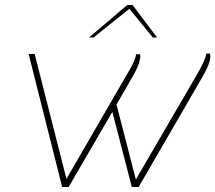

<svg xmlns="http://www.w3.org/2000/svg" viewBox="-20 -746 859 766"><path d="M606.9 -596.2H589.8L496.1 -710.9L353 -596.2H335L487.8 -726.1H508.8ZM533.2 0H505.9L428.2 -299.8L253.9 0H228L94.2 -530.8H118.2L245.1 -32.2L483.9 -444.8Q484.9 -445.8 490.7 -456.5Q495.1 -464.8 498 -468.8Q498.5 -469.7 499 -470.7Q503.9 -477.5 508.8 -489.7Q513.7 -499 515.6 -503.9Q516.1 -504.4 516.1 -504.9Q517.6 -509.8 519.5 -514.6Q522 -522.9 522.9 -529.8H538.1Q540 -526.9 540 -521.5L539.1 -513.7Q537.1 -505.9 535.6 -499.5Q535.6 -497.6 535.2 -495.6Q532.2 -485.4 520 -460.4Q514.6 -449.7 513.2 -447.3Q511.2 -444.3 510.3 -442.9Q509.8 -441.4 487.8 -403.3Q471.7 -376 444.8 -329.1L522 -29.8L764.2 -445.8Q799.8 -506.8 803.2 -532.2H817.9L819.3 -518.6Q819.3 -513.7 814.5 -496.1Q811.5 -485.4 805.2 -472.7Q798.8 -460.4 797.9 -458Q795.9 -453.1 792 -447.3L788.1 -439.9Z"/></svg>

Font: Squarion Thin
Style: Italic
Weight: 100
Designer: Natanael Gama
Version: Version 1.00;September 12, 2019;FontCreator 11.5.0.2425 64-b